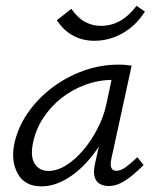

<svg xmlns="http://www.w3.org/2000/svg" viewBox="-20 -643 545 669"><path d="M124.3 6.3Q66.8 6.3 42.4 -36.9Q17.9 -80.1 29.5 -140.4Q41.5 -197.5 75.8 -247.9Q110.1 -298.3 160.4 -336.5Q210.6 -374.7 270.3 -396.3Q330 -417.8 392.6 -417.8Q407.6 -417.8 418.6 -416.8Q429.5 -415.7 438.7 -414.2L368 -89.9Q359.1 -47.9 385.3 -47.9Q400.6 -47.9 418.8 -61.1Q436.9 -74.4 458.6 -95.3L480.3 -68Q445.1 -32.6 416 -13.7Q387 5.2 358.8 5.2Q339.8 5.2 326.6 -3Q313.5 -11.2 309.2 -28.6Q305 -46 311.2 -73.4L349.2 -243L386.4 -277Q373.6 -220.5 346.6 -169.6Q319.5 -118.6 283.4 -78.9Q247.3 -39.1 206.2 -16.4Q165.1 6.3 124.3 6.3ZM148.6 -47.4Q179.5 -47.4 211.5 -67.7Q243.5 -88 271.5 -121.6Q299.6 -155.3 320.5 -196.2Q341.3 -237.2 350.2 -278L373.8 -388.8L406.5 -362.2Q399.8 -363.7 390.8 -364.2Q381.8 -364.7 373.3 -364.7Q324.5 -364.7 278.5 -348Q232.5 -331.4 194.3 -301.5Q156.2 -271.5 129.7 -230.5Q103.3 -189.5 94 -140.4Q85.6 -94.2 102 -70.8Q118.5 -47.4 148.6 -47.4ZM309.2 -500.9Q267.5 -500.9 234.1 -519.2Q200.6 -537.5 178.2 -572.5L228.6 -612.4Q251.4 -579.7 277 -566.3Q302.7 -552.9 331.5 -552.9Q367.8 -552.9 398.6 -570.3Q429.4 -587.7 455.7 -622.6L484.9 -602.8Q454.2 -553.8 407.5 -527.4Q360.8 -500.9 309.2 -500.9Z"/></svg>

Font: Ysabeau
Style: Bold Italic
Weight: 700
Italic angle: -12°
Designer: Christian Thalmann (Catharsis Fonts)
Version: Version 2.002